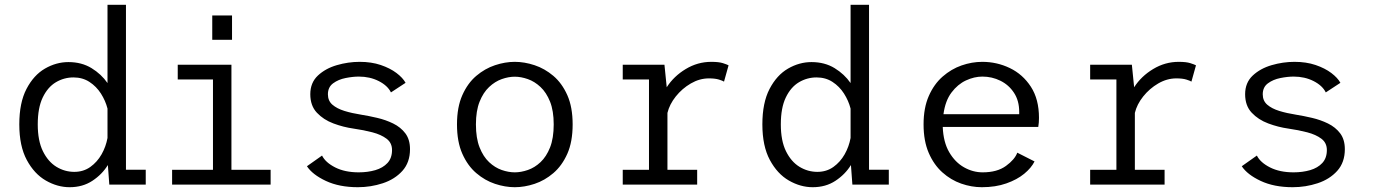

<svg xmlns="http://www.w3.org/2000/svg" viewBox="-20 -770 5740 801"><path d="M270.5 11Q219.5 11 171.2 -16.8Q123 -44.5 91.8 -102.5Q60.5 -160.5 60.5 -251Q60.5 -341.5 90.5 -399Q120.5 -456.5 167.5 -483.8Q214.5 -511 265.5 -511Q320.5 -511 361.8 -485.8Q403 -460.5 428.5 -423.5V-750H505.5V-62H588V0H436L430 -81.5Q406 -42.5 365.5 -15.8Q325 11 270.5 11ZM137.5 -251Q137.5 -183 159 -139.2Q180.5 -95.5 215.2 -74.2Q250 -53 290 -53Q328 -53 356.8 -73.5Q385.5 -94 403.8 -126.2Q422 -158.5 428.5 -194.5V-317Q420 -350 401 -379.8Q382 -409.5 353.2 -428.2Q324.5 -447 286.5 -447Q247 -447 213 -426.8Q179 -406.5 158.2 -363.2Q137.5 -320 137.5 -251Z M865.5 -705.5H948V-604H865.5ZM698 0V-61.5H868.5V-438.5H721.5V-500H945.5V-61.5H1109V0Z M1473 11Q1395.5 11 1339.5 -15.2Q1283.5 -41.5 1260.5 -76.5L1323.5 -121Q1338 -92 1378.5 -71.5Q1419 -51 1476.5 -51Q1514 -51 1545.8 -60.2Q1577.5 -69.5 1596.5 -90Q1615.5 -110.5 1615.5 -144Q1615.5 -174 1592.8 -191.2Q1570 -208.5 1533.5 -218Q1497 -227.5 1455 -233.5Q1412.5 -239.5 1371 -255Q1329.5 -270.5 1302 -299.8Q1274.5 -329 1274.5 -377Q1274.5 -425 1306.2 -454.8Q1338 -484.5 1385.2 -498.2Q1432.5 -512 1480.5 -512Q1529.5 -512 1568.5 -498.8Q1607.5 -485.5 1634 -465.5Q1660.5 -445.5 1672 -424.5L1611 -384.5Q1597 -413 1560 -431.8Q1523 -450.5 1477 -450.5Q1452 -450.5 1421.8 -444.5Q1391.5 -438.5 1369.8 -422.5Q1348 -406.5 1348 -376.5Q1348 -349.5 1366.8 -333.2Q1385.5 -317 1417 -307.2Q1448.5 -297.5 1487 -291.5Q1518.5 -286.5 1553.8 -278.2Q1589 -270 1620.2 -254.8Q1651.5 -239.5 1671 -213.8Q1690.5 -188 1690.5 -147.5Q1690.5 -92.5 1658.8 -57.2Q1627 -22 1577 -5.5Q1527 11 1473 11Z M2127.5 11Q2087.5 11 2045.2 -3Q2003 -17 1967 -47.8Q1931 -78.5 1908.8 -128.5Q1886.5 -178.5 1886.5 -251Q1886.5 -323 1908.8 -373Q1931 -423 1967 -453.5Q2003 -484 2045.2 -498Q2087.5 -512 2127.5 -512Q2168 -512 2210.2 -498Q2252.5 -484 2288.5 -453.5Q2324.5 -423 2346.8 -373Q2369 -323 2369 -251Q2369 -178.5 2346.8 -128.5Q2324.5 -78.5 2288.5 -47.8Q2252.5 -17 2210.2 -3Q2168 11 2127.5 11ZM2127.5 -51Q2153.5 -51 2182 -60.8Q2210.5 -70.5 2235 -93.5Q2259.5 -116.5 2274.8 -155Q2290 -193.5 2290 -251Q2290 -307.5 2274.8 -345.8Q2259.5 -384 2235 -407Q2210.5 -430 2182 -440Q2153.5 -450 2127.5 -450Q2101.5 -450 2073.2 -440Q2045 -430 2020.5 -407Q1996 -384 1980.8 -345.8Q1965.5 -307.5 1965.5 -251Q1965.5 -193.5 1980.8 -155Q1996 -116.5 2020.5 -93.5Q2045 -70.5 2073.2 -60.8Q2101.5 -51 2127.5 -51Z M2578 0V-61.5H2687.5V-438.5H2578V-500H2752L2761.5 -406Q2791 -452 2840.8 -482Q2890.5 -512 2947.5 -512Q2979 -512 2996 -506.5Q3013 -501 3019.5 -497.5L3000.5 -429.5Q2995.5 -433 2979.5 -438Q2963.5 -443 2937.5 -443Q2898.5 -443 2862 -421.8Q2825.5 -400.5 2799.2 -367.5Q2773 -334.5 2764.5 -299V-61.5H2888.5V0Z M3370.5 11Q3319.5 11 3271.2 -16.8Q3223 -44.5 3191.8 -102.5Q3160.5 -160.5 3160.5 -251Q3160.5 -341.5 3190.5 -399Q3220.5 -456.5 3267.5 -483.8Q3314.5 -511 3365.5 -511Q3420.5 -511 3461.8 -485.8Q3503 -460.5 3528.5 -423.5V-750H3605.5V-62H3688V0H3536L3530 -81.5Q3506 -42.5 3465.5 -15.8Q3425 11 3370.5 11ZM3237.5 -251Q3237.5 -183 3259 -139.2Q3280.5 -95.5 3315.2 -74.2Q3350 -53 3390 -53Q3428 -53 3456.8 -73.5Q3485.5 -94 3503.8 -126.2Q3522 -158.5 3528.5 -194.5V-317Q3520 -350 3501 -379.8Q3482 -409.5 3453.2 -428.2Q3424.5 -447 3386.5 -447Q3347 -447 3313 -426.8Q3279 -406.5 3258.2 -363.2Q3237.5 -320 3237.5 -251Z M4076 11Q4033 11 3990 -4Q3947 -19 3911.5 -50.8Q3876 -82.5 3854.5 -132.2Q3833 -182 3833 -251Q3833 -320 3854.8 -369.5Q3876.5 -419 3912.5 -450.5Q3948.5 -482 3991.5 -497Q4034.5 -512 4078 -512Q4139 -512 4193 -486Q4247 -460 4280.8 -408Q4314.5 -356 4314.5 -278.5Q4314.5 -270 4313.8 -259Q4313 -248 4311.5 -240.5H3913Q3915.5 -177 3940 -135Q3964.5 -93 4001.8 -72Q4039 -51 4079.5 -51Q4140 -51 4176.8 -77.8Q4213.5 -104.5 4224 -133L4296 -96.5Q4282.5 -69.5 4252.8 -45Q4223 -20.5 4178.2 -4.8Q4133.5 11 4076 11ZM4078.5 -450.5Q4044.5 -450.5 4010 -434.5Q3975.5 -418.5 3949.5 -384Q3923.5 -349.5 3916 -293.5H4232V-303Q4232 -350 4210.2 -383Q4188.5 -416 4153.5 -433.2Q4118.5 -450.5 4078.5 -450.5Z M4528 0V-61.5H4637.5V-438.5H4528V-500H4702L4711.5 -406Q4741 -452 4790.8 -482Q4840.5 -512 4897.5 -512Q4929 -512 4946 -506.5Q4963 -501 4969.5 -497.5L4950.5 -429.5Q4945.5 -433 4929.5 -438Q4913.5 -443 4887.5 -443Q4848.5 -443 4812 -421.8Q4775.5 -400.5 4749.2 -367.5Q4723 -334.5 4714.5 -299V-61.5H4838.5V0Z M5373 11Q5295.5 11 5239.5 -15.2Q5183.5 -41.5 5160.5 -76.5L5223.5 -121Q5238 -92 5278.5 -71.5Q5319 -51 5376.5 -51Q5414 -51 5445.8 -60.2Q5477.5 -69.5 5496.5 -90Q5515.5 -110.5 5515.5 -144Q5515.5 -174 5492.8 -191.2Q5470 -208.5 5433.5 -218Q5397 -227.5 5355 -233.5Q5312.5 -239.5 5271 -255Q5229.5 -270.5 5202 -299.8Q5174.5 -329 5174.5 -377Q5174.5 -425 5206.2 -454.8Q5238 -484.5 5285.2 -498.2Q5332.5 -512 5380.5 -512Q5429.5 -512 5468.5 -498.8Q5507.5 -485.5 5534 -465.5Q5560.5 -445.5 5572 -424.5L5511 -384.5Q5497 -413 5460 -431.8Q5423 -450.5 5377 -450.5Q5352 -450.5 5321.8 -444.5Q5291.5 -438.5 5269.8 -422.5Q5248 -406.5 5248 -376.5Q5248 -349.5 5266.8 -333.2Q5285.5 -317 5317 -307.2Q5348.5 -297.5 5387 -291.5Q5418.5 -286.5 5453.8 -278.2Q5489 -270 5520.2 -254.8Q5551.5 -239.5 5571 -213.8Q5590.5 -188 5590.5 -147.5Q5590.5 -92.5 5558.8 -57.2Q5527 -22 5477 -5.5Q5427 11 5373 11Z"/></svg>

Font: Trispace Light
Style: Regular
Weight: 300
Designer: Tyler Finck
Foundry: Etcetera Type Company
Version: Version 1.210; ttfautohint (v1.8.3)